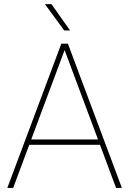

<svg xmlns="http://www.w3.org/2000/svg" viewBox="-20 -926 637 946"><path d="M16.1 0ZM472.7 -212.4H124L44.9 0H16.1L282.2 -710.9H307.6H314.5L580.6 0H551.8ZM462.9 -238.8 298.3 -679.2 133.8 -238.8ZM296.4 -775.9 201.2 -905.8H233.4L325.2 -775.9Z"/></svg>

Font: Heebo Thin
Style: Regular
Weight: 250
Designer: Oded Ezer
Foundry: Meir Sadan
Version: Version 2.001; ttfautohint (v1.5.14-ce02) -l 8 -r 50 -G 200 